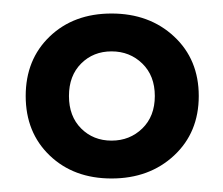

<svg xmlns="http://www.w3.org/2000/svg" viewBox="-20 -740 330 284"><path d="M53.5 -510Q18 -544 18 -598Q18 -652 53.5 -686Q89 -720 145 -720Q201 -720 237.5 -686Q274 -652 274 -598Q274 -544 237.5 -510Q201 -476 145 -476Q89 -476 53.5 -510ZM100 -646Q82 -628 82 -598Q82 -568 100 -550Q118 -532 145 -532Q172 -532 190.5 -550Q209 -568 209 -598Q209 -628 190.5 -646Q172 -664 145 -664Q118 -664 100 -646Z"/></svg>

Font: Renner*
Style: Semi
Weight: 600
Version: Version 003.000 ; ttfautohint (v0.97) -l 8 -r 50 -G 200 -x 1